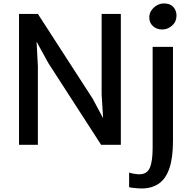

<svg xmlns="http://www.w3.org/2000/svg" viewBox="-20 -822 1080 1090"><path d="M88 0V-743H195L506 -262L605 -77H570L557 -285V-743H666V0H554L255 -463L140 -672H183L195 -447V0ZM713 240V157.5Q721 161 739.5 164.2Q758 167.5 770.5 167.5Q814.5 167.5 830.5 130.8Q846.5 94 846.5 19V-556H962V-22Q962 75.5 941.2 134.8Q920.5 194 880.8 221Q841 248 784 248Q776.5 248 761 247Q745.5 246 731.5 244.2Q717.5 242.5 713 240ZM900 -654.5Q871 -654.5 849.2 -673Q827.5 -691.5 827.5 -723.5Q827.5 -745.5 839.8 -763.2Q852 -781 871 -791.8Q890 -802.5 910.5 -802.5Q946 -802.5 964 -782.5Q982 -762.5 982 -733.5Q982 -699 957.2 -676.8Q932.5 -654.5 900 -654.5Z"/></svg>

Font: Tracken
Style: Regular
Weight: 400
Designer: Eben Sorkin
Foundry: Eben Sorkin
Version: Version 2.001